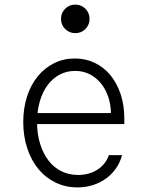

<svg xmlns="http://www.w3.org/2000/svg" viewBox="-20 -804 640 834"><path d="M122 -265H520V-289Q520 -347 504 -395Q488 -443 459.5 -477.5Q431 -512 391.5 -531Q352 -550 305 -550Q256 -550 215 -529.5Q174 -509 144 -472.5Q114 -436 97.5 -385Q81 -334 81 -274Q81 -212 98.5 -159.5Q116 -107 147 -69.5Q178 -32 221.5 -11Q265 10 316 10Q352 10 383.5 0Q415 -10 440.5 -28.5Q466 -47 484 -73Q502 -99 510 -130H453Q439 -90 403 -67Q367 -44 319 -44Q279 -44 246 -60.5Q213 -77 190 -107.5Q167 -138 154 -180Q141 -222 141 -273Q141 -323 153 -364Q165 -405 187 -434.5Q209 -464 239.5 -480Q270 -496 306 -496Q339 -496 366.5 -483Q394 -470 415 -446Q436 -422 448.5 -388Q461 -354 462 -313H122ZM245 -722Q245 -696 263 -678Q281 -660 307 -660Q333 -660 351 -678Q369 -696 369 -722Q369 -748 351 -766Q333 -784 307 -784Q281 -784 263 -766Q245 -748 245 -722Z"/></svg>

Font: CommitMonoV143 ExtLt
Style: Regular
Weight: 200
Monospace: yes
Designer: Eigil Nikolajsen
Foundry: Eigil Nikolajsen
Version: Version 1.143